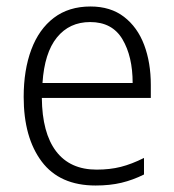

<svg xmlns="http://www.w3.org/2000/svg" viewBox="-20 -562 536 592"><path d="M259 -542Q321 -542 362.5 -510Q404 -478 424.5 -423.5Q445 -369 445 -300V-260H109Q110 -152 153 -95.5Q196 -39 278 -39Q319 -39 352.5 -47.5Q386 -56 424 -75V-24Q390 -7 354.5 1.5Q319 10 275 10Q164 10 108.5 -64Q53 -138 53 -263Q53 -346 76.5 -409Q100 -472 146 -507Q192 -542 259 -542ZM258 -494Q194 -494 155.5 -446.5Q117 -399 111 -306H389Q389 -388 357.5 -441Q326 -494 258 -494Z"/></svg>

Font: Noto Sans Kannada SemiCondensed Light
Style: Regular
Weight: 300
Width: 4
Designer: Jelle Bosma - Monotype Design Team
Foundry: Monotype Imaging Inc.
Version: Version 2.005; ttfautohint (v1.8.4.7-5d5b)